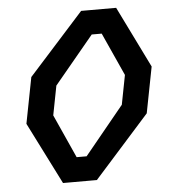

<svg xmlns="http://www.w3.org/2000/svg" viewBox="-52 -777 725 825"><g transform="rotate(-5 310.0 -365.0)"><path d="M186.5 0H332.5L571 -267L609.5 -465.5L479.5 -730H328.5L90.5 -465.5L52 -267ZM170 -293 194.5 -419.5 365 -625H408L492 -439.5L467.5 -313L297.5 -105.5H254.5Z"/></g></svg>

Font: Monaspace Krypton Medium
Style: Italic
Weight: 500
Italic angle: -11°
Designer: Riley Cran & the Lettermatic Team
Foundry: Lettermatic
Version: Version 1.101 (Monaspace Krypton)